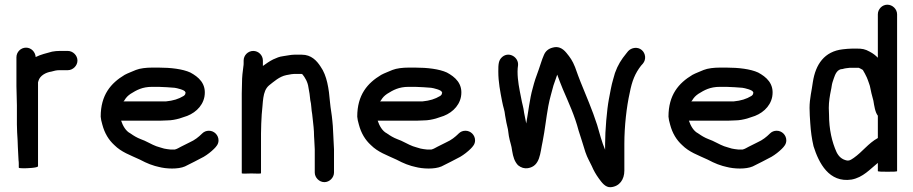

<svg xmlns="http://www.w3.org/2000/svg" viewBox="-20 -732 3891 818"><path d="M50 -488V-365C50 -337.6 52 -312.1 52 -283V-202C52 -192 52.3 -180.7 53 -168L55 -134C55.7 -124.7 56 -115.7 56 -107C56 -94.5 59 -59.5 59 -49C59.7 -45 60 -39.8 60 -33.5V-18C60 -16 66.8 -15 80.5 -15C92.1 -15 142 -16.4 142 -24V-381C142.7 -382.3 143.3 -384.7 144 -388C150.1 -409.4 174.6 -423.5 199 -427C211.1 -430.3 219.5 -433 234 -433H269C290.6 -433 310 -452 310 -474C310 -496 290.6 -515 269 -515H234C223.3 -515 212.7 -514 202 -512C177.3 -505.3 153.7 -499.8 132 -489C130.7 -510.4 113.2 -529 91 -529C68.5 -529 50 -510.5 50 -488Z M506 -300 509 -303C518.3 -318.1 523.9 -323.3 536 -332C561.9 -348.2 586 -362 628 -362H656C668 -362 714.9 -359.1 724 -358C732.6 -357 769 -348.4 769 -340C769.7 -338.7 770.3 -337.7 771 -337C771 -336.3 770.7 -335.7 770 -335C770 -329.3 765.5 -325.4 762 -323C740.4 -310 718.2 -303.1 687 -300ZM870 -175C858.7 -175 849 -171 841 -163C826.2 -148.2 809.7 -135.2 789 -126L751 -107C741.9 -102.5 735.4 -97.6 725 -95H706C692.7 -96.2 689.7 -97.2 679 -99L662 -104C657.3 -105.3 652 -107 646 -109C629 -114.7 599 -133.1 580 -139C563.5 -145.2 548.7 -154.2 535 -164C516 -173.5 503.3 -196.1 496 -218H666C674.7 -218 683.3 -218.3 692 -219C710.6 -219 728.6 -222.8 744 -227L762 -233C804.3 -244.5 842.4 -275 851 -320C860.8 -376.1 824.9 -404.7 791 -423C758.4 -438 707.6 -444 656 -444H628C603.2 -444 576.8 -441.1 559 -434C544.2 -427.3 524.8 -420.6 511 -413C452.4 -377.9 409 -327.8 409 -235C409.7 -225.7 412 -214.3 416 -201C425.7 -164.2 443.1 -135.8 467 -114C497.5 -83.5 534.3 -71.5 576 -52L598 -41C610.2 -34.9 626 -29.2 640 -25L656 -21C687.8 -12.3 738.9 -10.3 768 -23C794.7 -36.4 822 -49.8 848 -64C863.4 -73 879.9 -85.9 892 -98C901.6 -107.6 911 -117.9 911 -134C911 -156.5 892.5 -175 870 -175Z M1018 -474V-463C1018 -457.7 1017.7 -453.3 1017 -450C1014 -425.9 1011 -407.1 1011 -376C1010.3 -362 1010 -348 1010 -334V6C1010 8 1023.7 8.3 1051 7C1078.3 8.3 1092 8 1092 6V-163C1092 -188.1 1093.6 -221.4 1095 -244C1101.3 -294.5 1096.8 -343 1126 -368C1147 -384.3 1170 -406 1200 -412L1222 -416C1226 -416.7 1229.7 -417 1233 -417H1265C1265.7 -417 1266.3 -416.7 1267 -416H1268C1279.3 -402.4 1291.2 -382.5 1294 -360C1298.1 -341.4 1300 -324.5 1302 -305C1306.8 -288.3 1306.2 -263.2 1310 -246L1312 -228C1314.7 -203.5 1318 -178.1 1318 -152C1318.7 -146.7 1319 -141 1319 -135C1319 -123.4 1321 -107.7 1321 -96V3C1321 24.6 1340 44 1362 44C1384 44 1403 24.6 1403 3V-96C1403 -107.9 1401 -123.5 1401 -135C1401 -142.3 1400.7 -149.3 1400 -156C1400 -162.7 1399.7 -169 1399 -175C1399 -181 1398.7 -187.7 1398 -195L1396 -217C1393.7 -244.8 1388.5 -268.1 1386 -296C1381.1 -354.8 1373.1 -409.6 1346 -448C1329.5 -473.7 1305.9 -499 1266 -499H1234C1218.2 -499 1202.6 -494.6 1188 -493C1167.5 -490.3 1161 -486.1 1144 -479C1126.8 -470.4 1115.3 -461.7 1100 -451V-474C1100 -496.5 1081.5 -515 1059 -515C1036.5 -515 1018 -496.5 1018 -474Z M1599 -300 1602 -303C1611.3 -318.1 1616.9 -323.3 1629 -332C1654.9 -348.2 1679 -362 1721 -362H1749C1761 -362 1807.9 -359.1 1817 -358C1825.6 -357 1862 -348.4 1862 -340C1862.7 -338.7 1863.3 -337.7 1864 -337C1864 -336.3 1863.7 -335.7 1863 -335C1863 -329.3 1858.5 -325.4 1855 -323C1833.4 -310 1811.2 -303.1 1780 -300ZM1963 -175C1951.7 -175 1942 -171 1934 -163C1919.2 -148.2 1902.7 -135.2 1882 -126L1844 -107C1834.9 -102.5 1828.4 -97.6 1818 -95H1799C1785.7 -96.2 1782.7 -97.2 1772 -99L1755 -104C1750.3 -105.3 1745 -107 1739 -109C1722 -114.7 1692 -133.1 1673 -139C1656.5 -145.2 1641.7 -154.2 1628 -164C1609 -173.5 1596.3 -196.1 1589 -218H1759C1767.7 -218 1776.3 -218.3 1785 -219C1803.6 -219 1821.6 -222.8 1837 -227L1855 -233C1897.3 -244.5 1935.4 -275 1944 -320C1953.8 -376.1 1917.9 -404.7 1884 -423C1851.4 -438 1800.6 -444 1749 -444H1721C1696.2 -444 1669.8 -441.1 1652 -434C1637.2 -427.3 1617.8 -420.6 1604 -413C1545.4 -377.9 1502 -327.8 1502 -235C1502.7 -225.7 1505 -214.3 1509 -201C1518.7 -164.2 1536.1 -135.8 1560 -114C1590.5 -83.5 1627.3 -71.5 1669 -52L1691 -41C1703.2 -34.9 1719 -29.2 1733 -25L1749 -21C1780.8 -12.3 1831.9 -10.3 1861 -23C1887.7 -36.4 1915 -49.8 1941 -64C1956.4 -73 1972.9 -85.9 1985 -98C1994.6 -107.6 2004 -117.9 2004 -134C2004 -156.5 1985.5 -175 1963 -175Z M2144 -181 2148 -152C2152.4 -127 2159.3 -113.2 2162 -89C2166.2 -63.8 2171.9 -44.1 2187 -28C2200.3 -17.3 2214.3 -13.2 2229 -15.5C2281.9 -23.9 2280.8 -79.7 2292 -130C2301.8 -179.1 2306.2 -226.2 2316 -280C2322.8 -316.2 2330.6 -338.5 2338 -368C2341.6 -378.8 2348.5 -397.4 2354 -414C2362.8 -391.3 2367.7 -375.6 2378 -352C2402.4 -295 2428.6 -239 2445 -176C2455.3 -145.2 2464.3 -114.6 2474 -84C2483.5 -56.6 2490.6 -47.5 2501 -25C2509.7 -4.7 2518.4 10.4 2531 28C2543 44.3 2558.8 67.7 2582.5 65.5C2619.7 62.1 2640 32.7 2640 -5V-119C2640 -194.1 2649.5 -277.5 2663 -337C2672.6 -387.3 2686 -419.9 2711 -452L2719 -461C2734.2 -479 2730.4 -505.1 2714 -519C2696.1 -534.1 2669.9 -529.2 2656 -514L2648 -504C2626.9 -478.2 2612.3 -455.4 2600 -421L2592 -393C2585.2 -371.2 2578.9 -334.7 2574 -309C2565.6 -265 2558 -175.6 2558 -119V-94C2544 -126.6 2534.5 -164 2524 -200C2503.2 -264.9 2477.3 -323.2 2453 -384L2443 -410C2439.7 -420 2435.3 -432 2430 -446C2418.5 -474.7 2409.2 -487.2 2393 -507C2375.7 -528.3 2356 -535.7 2334 -529C2316 -524.3 2303.7 -513.7 2297 -497C2286.4 -472.3 2286.3 -466.4 2275 -435C2262 -399.8 2258.3 -389.6 2249 -354C2237.2 -313.5 2230.2 -250.9 2222 -206C2219.2 -221.2 2215.5 -237.3 2213 -251C2209.8 -278 2205.1 -286.5 2200 -316C2192.8 -352.1 2185 -388.8 2185 -427C2185 -438.3 2185.9 -444.2 2187 -453C2191 -487 2150 -514 2120.5 -490C2103.2 -475.9 2103 -456.9 2103 -427C2103 -382.5 2111.1 -342.3 2119 -301C2124.3 -272.1 2129.8 -263.9 2132 -240C2134.6 -221.8 2140.2 -196.1 2144 -181Z M2925 -300 2928 -303C2937.3 -318.1 2942.9 -323.3 2955 -332C2980.9 -348.2 3005 -362 3047 -362H3075C3087 -362 3133.9 -359.1 3143 -358C3151.6 -357 3188 -348.4 3188 -340C3188.7 -338.7 3189.3 -337.7 3190 -337C3190 -336.3 3189.7 -335.7 3189 -335C3189 -329.3 3184.5 -325.4 3181 -323C3159.4 -310 3137.2 -303.1 3106 -300ZM3289 -175C3277.7 -175 3268 -171 3260 -163C3245.2 -148.2 3228.7 -135.2 3208 -126L3170 -107C3160.9 -102.5 3154.4 -97.6 3144 -95H3125C3111.7 -96.2 3108.7 -97.2 3098 -99L3081 -104C3076.3 -105.3 3071 -107 3065 -109C3048 -114.7 3018 -133.1 2999 -139C2982.5 -145.2 2967.7 -154.2 2954 -164C2935 -173.5 2922.3 -196.1 2915 -218H3085C3093.7 -218 3102.3 -218.3 3111 -219C3129.6 -219 3147.6 -222.8 3163 -227L3181 -233C3223.3 -244.5 3261.4 -275 3270 -320C3279.8 -376.1 3243.9 -404.7 3210 -423C3177.4 -438 3126.6 -444 3075 -444H3047C3022.2 -444 2995.8 -441.1 2978 -434C2963.2 -427.3 2943.8 -420.6 2930 -413C2871.4 -377.9 2828 -327.8 2828 -235C2828.7 -225.7 2831 -214.3 2835 -201C2844.7 -164.2 2862.1 -135.8 2886 -114C2916.5 -83.5 2953.3 -71.5 2995 -52L3017 -41C3029.2 -34.9 3045 -29.2 3059 -25L3075 -21C3106.8 -12.3 3157.9 -10.3 3187 -23C3213.7 -36.4 3241 -49.8 3267 -64C3282.4 -73 3298.9 -85.9 3311 -98C3320.6 -107.6 3330 -117.9 3330 -134C3330 -156.5 3311.5 -175 3289 -175Z M3802 -3V-103L3720 -37V-6C3720 0.7 3802 1.4 3802 -3ZM3802 -6V-671C3802 -693.2 3782.5 -712 3760.5 -712C3738.4 -712 3720 -693.2 3720 -671V-486C3710 -496 3701 -503.6 3685 -512C3664.9 -523.1 3653.3 -525 3629 -525H3612C3599 -525 3582.7 -523.3 3571 -522C3492.1 -513.2 3454.6 -457.7 3443 -382C3438.7 -347.9 3429 -312.3 3429 -272C3429 -261.3 3429.3 -250.7 3430 -240L3432 -208C3434.3 -171.7 3438.6 -140.4 3446 -109C3468.5 -37.2 3512.2 47.7 3608 33C3656.9 24.1 3687.3 -11.8 3720 -38V-3C3720 1.2 3802 0.9 3802 -6ZM3599 -443H3639C3642.9 -441.7 3653 -436 3656 -434C3662.1 -424.8 3667.8 -412.4 3673 -402L3677 -392C3678.3 -387.3 3680 -382.7 3682 -378L3686 -366C3689.8 -347 3695.1 -322.5 3701 -303C3704.5 -282.2 3708.3 -253.6 3720 -239V-144C3678.4 -120.9 3655.2 -85.7 3617 -59C3611.4 -55 3601.2 -48 3594 -48H3589C3566.1 -52.6 3553.1 -65.7 3544 -84C3524.5 -127 3512 -180.9 3512 -244C3511.3 -253.3 3511 -262.7 3511 -272C3511 -298.9 3515.5 -324.7 3520 -347C3523.2 -359.6 3523.3 -370.9 3527 -382L3532.5 -398.5C3538.3 -415.8 3547 -438 3570 -438C3578.9 -441 3587.8 -441.8 3599 -443Z"/></svg>

Font: HoneyBee
Style: Bd
Weight: 700
Foundry: Cannot Into Space Fonts
Version: Version 0.89